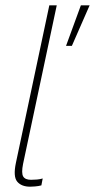

<svg xmlns="http://www.w3.org/2000/svg" viewBox="-20 -694 358 724"><path d="M94 10Q61 10 45 -9Q29 -28 40 -80L166 -674H194L67 -76Q60 -41 67.5 -28.5Q75 -16 97 -16Q108 -16 119.5 -17Q131 -18 141 -21L136 5Q125 8 112.5 9Q100 10 94 10ZM229 -521 285 -674H318L251 -521Z"/></svg>

Font: Kanit Thin
Style: Italic
Weight: 250
Italic angle: -12°
Designer: Katatrad Team
Foundry: CadsonDemak
Version: Version 2.000; ttfautohint (v1.8.3)